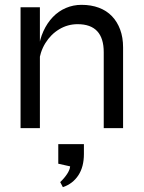

<svg xmlns="http://www.w3.org/2000/svg" viewBox="-20 -530 594 794"><path d="M65 -500H145V0H65ZM317 -510Q357 -510 389 -498Q421 -486 443 -463Q465 -440 477 -407.5Q489 -375 489 -334V0H409V-314Q409 -372 382 -401Q355 -430 301 -430Q260 -430 225 -409Q190 -388 167.5 -351.5Q145 -315 140 -267L139 -325Q144 -367 159.5 -401Q175 -435 198.5 -459.5Q222 -484 252.5 -497Q283 -510 317 -510ZM240 244 229 223Q246 207 257.5 189.5Q269 172 270 158L221 147V66H327V107Q327 160 304 195Q281 230 240 244Z"/></svg>

Font: Syne
Style: Regular
Weight: 400
Designer: Lucas Descroix
Foundry: Bonjour Monde
Version: Version 2.200